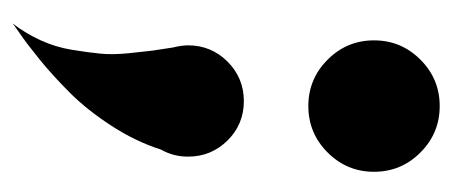

<svg xmlns="http://www.w3.org/2000/svg" viewBox="-226 -326 716 304"><g transform="rotate(90 132.0 -174.0)"><path d="M74.5 -334.7Q43.9 -365.2 43.9 -408.2Q43.9 -451.2 74.5 -481.7Q105 -512.2 147.9 -512.2Q190.9 -512.2 221.4 -481.7Q252 -451.2 252 -408.2Q252 -365.2 221.4 -334.7Q190.9 -304.2 147.9 -304.2Q105 -304.2 74.5 -334.7ZM51.8 -113.8Q51.8 -150.4 77.6 -176.3Q103.5 -202.1 140.1 -202.1Q176.8 -202.1 202.4 -176.3Q228 -150.4 228 -113.8Q228 -90.3 216.8 -70.8Q204.1 -30.8 179 7.8Q153.8 46.4 127 73.2Q100.1 100.1 75 120.6Q49.8 141.1 33.4 152.3Q17.1 163.6 17.1 164.1Q33.2 143.1 43.9 119.4Q54.7 95.7 58.8 70.3Q63 44.9 64.9 25.4Q66.9 5.9 64.2 -20.5Q61.5 -46.9 60.1 -57.6Q58.6 -68.4 55.2 -89.8Q51.8 -103.5 51.8 -113.8Z"/></g></svg>

Font: Superheroes Libre
Style: Regular
Weight: 400
Version: Version 001.000